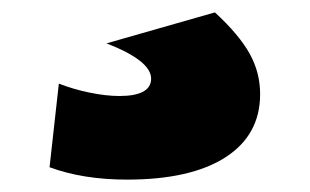

<svg xmlns="http://www.w3.org/2000/svg" viewBox="-20 -70 500 310"><path d="M60 200 75 65Q98 74 124.5 79.5Q151 85 173 85Q198 85 211 78Q224 71 224 57Q224 28 152 0L327 -50Q366 -14 383 16.5Q400 47 400 82Q400 148 344 184Q288 220 185 220Q114 220 60 200Z"/></svg>

Font: Enso Black
Style: Regular
Weight: 900
Designer: Coji Morishita
Foundry: UNDERFOREST DESIGN
Version: Version 1.000